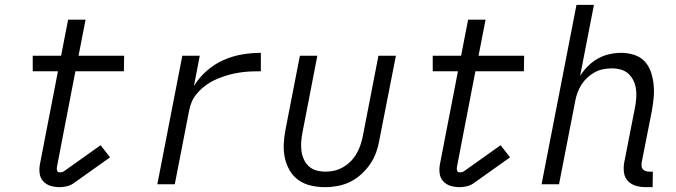

<svg xmlns="http://www.w3.org/2000/svg" viewBox="-20 -760 2790 792"><path d="M226 12Q206 12 188 6.5Q170 1 158 -12.5Q146 -26 143.5 -45Q141 -64 145 -84L219 -466H115V-530H232L261 -679H333L304 -530H492L491 -466H291L215 -72Q213 -64 215.5 -56.5Q218 -49 226 -49Q231 -49 235.5 -50Q240 -51 243 -53L395 -161L434 -111L282 -3Q270 5 255 8.5Q240 12 226 12Z M629 0 732 -530H804L780 -405Q801 -440 833 -468Q865 -496 902.5 -512.5Q940 -529 979 -535.5Q1018 -542 1056 -542V-466Q1038 -466 1020.5 -465.5Q1003 -465 985.5 -463Q968 -461 950 -457.5Q932 -454 914.5 -448.5Q897 -443 879.5 -436Q862 -429 846 -419.5Q830 -410 815.5 -397.5Q801 -385 789 -370Q777 -355 770 -337.5Q763 -320 760 -303L701 0Z M1321 12Q1291 12 1262.5 5.5Q1234 -1 1211.5 -17Q1189 -33 1175 -57Q1161 -81 1155 -109Q1149 -137 1150.5 -167Q1152 -197 1158 -227L1217 -530H1289L1228 -215Q1224 -195 1222.5 -175.5Q1221 -156 1223.5 -137.5Q1226 -119 1233.5 -102.5Q1241 -86 1254 -74Q1267 -62 1285 -57Q1303 -52 1323 -52Q1341 -52 1359 -56Q1377 -60 1394.5 -70Q1412 -80 1426 -94Q1440 -108 1450 -125Q1460 -142 1466 -159.5Q1472 -177 1476 -195L1541 -530H1613L1545 -183Q1541 -158 1532 -132.5Q1523 -107 1507.5 -84Q1492 -61 1470.5 -41.5Q1449 -22 1424.5 -10Q1400 2 1373.5 7Q1347 12 1321 12Z M1876 12Q1856 12 1838 6.5Q1820 1 1808 -12.5Q1796 -26 1793.5 -45Q1791 -64 1795 -84L1869 -466H1765V-530H1882L1911 -679H1983L1954 -530H2142L2141 -466H1941L1865 -72Q1863 -64 1865.5 -56.5Q1868 -49 1876 -49Q1881 -49 1885.5 -50Q1890 -51 1893 -53L2045 -161L2084 -111L1932 -3Q1920 5 1905 8.5Q1890 12 1876 12Z M2672 12H2644Q2623 12 2603.5 6.5Q2584 1 2570.5 -13Q2557 -27 2554 -47.5Q2551 -68 2555 -90L2599 -315Q2603 -335 2604.5 -354.5Q2606 -374 2603.5 -392.5Q2601 -411 2593 -427.5Q2585 -444 2572 -456Q2559 -468 2541 -473Q2523 -478 2503 -478Q2486 -478 2468 -474.5Q2450 -471 2433.5 -462Q2417 -453 2403 -440Q2389 -427 2379 -411.5Q2369 -396 2362.5 -378.5Q2356 -361 2353 -344L2286 0H2214L2358 -740H2430L2373 -447Q2387 -469 2405.5 -487.5Q2424 -506 2446.5 -518.5Q2469 -531 2493.5 -536.5Q2518 -542 2542 -542Q2569 -542 2595 -534Q2621 -526 2638.5 -507.5Q2656 -489 2664.5 -464.5Q2673 -440 2676 -413Q2679 -386 2676.5 -358.5Q2674 -331 2669 -303L2627 -90Q2626 -82 2626.5 -74.5Q2627 -67 2631.5 -62Q2636 -57 2643 -54.5Q2650 -52 2657 -52H2673Z"/></svg>

Font: Lode
Style: Italic
Weight: 400
Italic angle: -11°
Monospace: yes
Designer: Belleve Invis
Foundry: Belleve Invis
Version: Version 29.2.0; ttfautohint (v1.8.3)